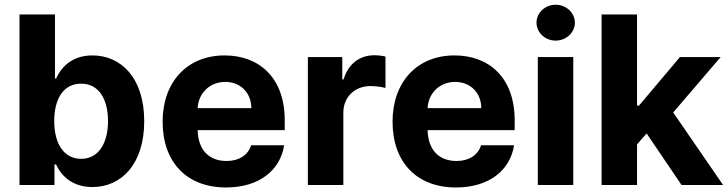

<svg xmlns="http://www.w3.org/2000/svg" viewBox="-20 -789 3107 819"><path d="M63.2 0H212.4V-87.4H219.1C240.1 -41.9 285.9 8.9 373.9 8.9C498.2 8.9 595.2 -89.5 595.2 -272C595.2 -459.5 494 -552.6 374.3 -552.6C283 -552.6 239.3 -498.2 219.1 -453.8H214.5V-727.3H63.2ZM211.3 -272.7C211.3 -370 252.5 -432.2 326 -432.2C400.9 -432.2 440.7 -367.2 440.7 -272.7C440.7 -177.6 400.2 -111.5 326 -111.5C253.2 -111.5 211.3 -175.4 211.3 -272.7Z M944.2 10.7C1085.2 10.7 1175.4 -62.5 1192.1 -169.4H1051.1C1038 -126.8 998.9 -102.3 946.7 -102.3C870.7 -102.3 824.9 -150.2 823.2 -234H1194.6V-275.6C1194.6 -460.9 1082.4 -552.6 938.2 -552.6C777.7 -552.6 673.7 -438.6 673.7 -270.2C673.7 -97.3 776.3 10.7 944.2 10.7ZM823.2 -327.8C826 -390.3 873.6 -439.6 940.7 -439.6C1006.4 -439.6 1051.8 -392.8 1052.2 -327.8Z M1293.3 0H1444.6V-308.6C1444.6 -375.7 1493.6 -421.9 1560.4 -421.9C1581.3 -421.9 1610.1 -418.3 1624.3 -413.7V-547.9C1610.8 -551.1 1592 -553.3 1576.7 -553.3C1515.6 -553.3 1465.6 -517.8 1445.7 -450.3H1440V-545.5H1293.3Z M1925.1 10.7C2066.1 10.7 2156.2 -62.5 2172.9 -169.4H2032C2018.8 -126.8 1979.8 -102.3 1927.6 -102.3C1851.6 -102.3 1805.8 -150.2 1804 -234H2175.4V-275.6C2175.4 -460.9 2063.2 -552.6 1919 -552.6C1758.5 -552.6 1654.5 -438.6 1654.5 -270.2C1654.5 -97.3 1757.1 10.7 1925.1 10.7ZM1804 -327.8C1806.8 -390.3 1854.4 -439.6 1921.5 -439.6C1987.2 -439.6 2032.7 -392.8 2033 -327.8Z M2274.1 0H2425.4V-545.5H2274.1ZM2268.5 -692.5C2268.5 -650.2 2305.4 -615.8 2350.1 -615.8C2395.2 -615.8 2432.2 -650.2 2432.2 -692.5C2432.2 -734.4 2395.2 -768.8 2350.1 -768.8C2305.4 -768.8 2268.5 -734.4 2268.5 -692.5Z M2546.2 0H2697.4V-173.3L2738.3 -219.8L2887.1 0H3064.3L2851.6 -309.3L3054 -545.5H2880.3L2705.6 -338.4H2697.4V-727.3H2546.2Z"/></svg>

Font: Magic Ui Pro
Style: Bold
Weight: 700
Designer: Stefan Endress, Andreas Faust
Version: Version 1.000;FEAKit 1.0